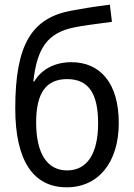

<svg xmlns="http://www.w3.org/2000/svg" viewBox="-20 -787 570 818"><path d="M264 11C400 11 486 -96 486 -263C486 -433 407 -522 284 -522C210 -522 155 -489 126 -440H122C138 -583 183 -647 295 -670C327 -677 396 -686 457 -694L448 -767C388 -760 317 -748 286 -742C115 -711 45 -598 45 -325C45 -102 122 11 264 11ZM266 -61C179 -61 134 -136 134 -265C134 -389 175 -450 266 -450C359 -450 398 -386 398 -262C398 -135 353 -61 266 -61Z"/></svg>

Font: Noto Sans Mono Condensed
Style: Regular
Weight: 400
Width: 3
Designer: Monotype Design Team
Foundry: Monotype Imaging Inc.
Version: Version 2.014